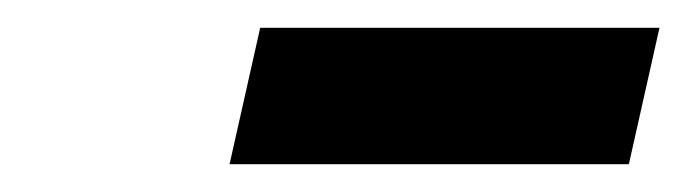

<svg xmlns="http://www.w3.org/2000/svg" viewBox="-20 -740 494 138"><path d="M145 -622 167 -720H454L432 -622Z"/></svg>

Font: Instrument Sans Condensed
Style: Bold Italic
Weight: 700
Width: 3
Italic angle: -13°
Designer: Rodrigo Fuenzalida
Foundry: fragTYPE
Version: Version 1.000;gftools[0.9.28]